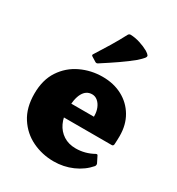

<svg xmlns="http://www.w3.org/2000/svg" viewBox="-190 -909 963 1044"><g transform="rotate(30 291.5 -387.0)"><path d="M304 16Q232 16 169.5 -14Q107 -44 68.5 -103.5Q30 -163 30 -251Q30 -338 69 -397Q108 -456 171.5 -486Q235 -516 307 -516Q377 -516 431 -487Q485 -458 516 -405.5Q547 -353 547 -283Q547 -271 546.5 -258Q546 -245 545 -229Q543 -219 534 -219H218V-304H402L373 -293Q373 -298 373 -301Q373 -304 373 -308Q373 -335 364 -357Q355 -379 339.5 -392Q324 -405 305 -405Q268 -405 248.5 -369.5Q229 -334 229 -264Q229 -219 246 -183Q263 -147 295.5 -126Q328 -105 373 -105Q431 -105 483 -134Q493 -139 496 -130L515 -92Q518 -84 513 -75Q476 -32 421 -8Q366 16 304 16ZM247 -566Q239 -561 231 -566L202 -584Q194 -589 200 -597Q230 -644 257.5 -689.5Q285 -735 309 -781Q314 -790 324 -790Q353 -789 383 -779.5Q413 -770 438 -756Q454 -746 458.5 -739Q463 -732 454.5 -721Q446 -710 421 -688Q387 -660 343.5 -630Q300 -600 247 -566Z"/></g></svg>

Font: Hahmlet Black
Style: Regular
Weight: 900
Version: Version 1.002